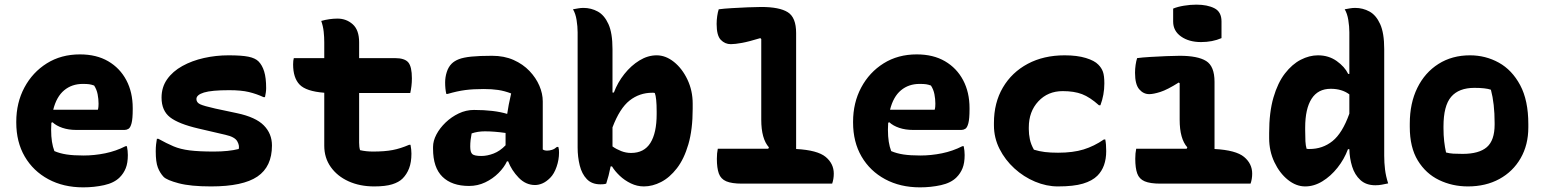

<svg xmlns="http://www.w3.org/2000/svg" viewBox="-20 -790 6640 826"><path d="M324 -556Q395 -556 445.5 -526.5Q496 -497 523.5 -445Q551 -393 551 -325V-320Q551 -279 546 -260Q541 -241 533 -236Q525 -231 516 -231H308Q275 -231 248.5 -240Q222 -249 206 -264L201 -262Q200 -249 200 -234V-231Q200 -203 203.5 -180.5Q207 -158 214 -140Q237 -130 266.5 -125.5Q296 -121 339 -121Q386 -121 432.5 -130.5Q479 -140 520 -161H526Q528 -151 529 -141.5Q530 -132 530 -123Q530 -89 521 -66.5Q512 -44 495 -27Q471 -3 428 6.5Q385 16 338 16Q253 16 188 -19Q123 -54 86.5 -116.5Q50 -179 50 -263V-266Q50 -348 85 -413.5Q120 -479 181.5 -517.5Q243 -556 324 -556ZM336 -429Q289 -429 256 -401.5Q223 -374 209 -318H401Q403 -324 403.5 -331.5Q404 -339 404 -344Q404 -364 400 -384.5Q396 -405 385 -422Q374 -426 364.5 -427.5Q355 -429 336 -429Z M900 -138Q963 -138 1007 -149Q1011 -164 1000.5 -182.5Q990 -201 950 -210L834 -237Q748 -257 711.5 -285.5Q675 -314 675 -370Q675 -415 699 -449Q723 -483 764.5 -506Q806 -529 857.5 -540.5Q909 -552 963 -552Q1020 -552 1049 -546Q1078 -540 1092 -526Q1108 -510 1116.5 -482.5Q1125 -455 1125 -411Q1125 -401 1123.5 -391.5Q1122 -382 1120 -372H1114Q1084 -386 1051 -394Q1018 -402 966 -402Q890 -402 857.5 -392Q825 -382 825 -364Q825 -349 841 -341.5Q857 -334 906 -323L1000 -303Q1080 -286 1115 -250.5Q1150 -215 1150 -164Q1150 -73 1087.5 -30.5Q1025 12 888 12Q800 12 749 -1.5Q698 -15 684 -29Q668 -46 659 -69.5Q650 -93 650 -139Q650 -156 651.5 -169Q653 -182 655 -193H661Q697 -173 726.5 -160.5Q756 -148 796 -143Q836 -138 900 -138Z M1244 -540H1375V-608Q1375 -631 1372.5 -654Q1370 -677 1362 -700Q1380 -705 1397.5 -707.5Q1415 -710 1432 -710Q1470 -710 1497.5 -685.5Q1525 -661 1525 -608V-540H1679Q1721 -540 1736.5 -521.5Q1752 -503 1752 -453Q1752 -436 1750 -419.5Q1748 -403 1745 -390H1525V-176Q1525 -157 1529 -144Q1555 -138 1585 -138Q1635 -138 1669 -144.5Q1703 -151 1740 -167H1746Q1748 -157 1749 -147.5Q1750 -138 1750 -129Q1750 -92 1740 -66Q1730 -40 1712 -22Q1696 -6 1667 3Q1638 12 1590 12Q1528 12 1479.5 -10Q1431 -32 1403 -71.5Q1375 -111 1375 -163V-391Q1297 -397 1269 -426Q1241 -455 1241 -513Q1241 -530 1244 -540Z M2315 -354V-147Q2322 -142 2334 -142Q2344 -142 2355 -145.5Q2366 -149 2376 -158H2382Q2384 -151 2384.5 -146Q2385 -141 2385 -133Q2385 -103 2374.5 -72.5Q2364 -42 2347 -25Q2330 -8 2313.5 -1Q2297 6 2282 6Q2242 6 2211.5 -25.5Q2181 -57 2166 -96H2161Q2149 -70 2124.5 -45.5Q2100 -21 2067.5 -5.5Q2035 10 1998 10Q1924 10 1883.5 -29.5Q1843 -69 1843 -150V-158Q1843 -184 1857.5 -211.5Q1872 -239 1897 -263Q1922 -287 1953.5 -302Q1985 -317 2019 -317Q2106 -317 2162 -300Q2167 -336 2179 -388Q2150 -399 2123 -403Q2096 -407 2061 -407Q2015 -407 1981 -402.5Q1947 -398 1906 -386H1900Q1895 -408 1895 -435Q1895 -458 1902 -480Q1909 -502 1923 -516Q1935 -528 1954.5 -535.5Q1974 -543 2008 -546.5Q2042 -550 2097 -550Q2149 -550 2189.5 -532Q2230 -514 2258 -484.5Q2286 -455 2300.5 -421Q2315 -387 2315 -354ZM2003 -159Q2003 -135 2012 -127Q2021 -119 2051 -119Q2076 -119 2103.5 -129.5Q2131 -140 2155 -165V-218Q2106 -225 2066 -225Q2035 -225 2009 -216Q2003 -186 2003 -161Z M2588 0Q2582 2 2575.5 2.5Q2569 3 2563 3Q2526 3 2504.5 -19.5Q2483 -42 2474 -78.5Q2465 -115 2465 -155V-651Q2465 -676 2460.5 -704Q2456 -732 2445 -750Q2456 -752 2467.5 -754Q2479 -756 2490 -756Q2523 -756 2551.5 -740.5Q2580 -725 2597.5 -686.5Q2615 -648 2615 -579V-392H2621Q2637 -435 2666 -471.5Q2695 -508 2731 -530Q2767 -552 2805 -552Q2844 -552 2879.5 -523.5Q2915 -495 2937.5 -447.5Q2960 -400 2960 -344V-322Q2960 -233 2941.5 -169.5Q2923 -106 2892 -66Q2861 -26 2824 -7Q2787 12 2750 12Q2721 12 2694 -1Q2667 -14 2646 -34Q2625 -54 2613 -74H2607Q2599 -33 2588 0ZM2786 -391Q2731 -391 2688.5 -357.5Q2646 -324 2615 -242V-160Q2632 -148 2652.5 -140Q2673 -132 2695 -132Q2751 -132 2778 -175Q2805 -218 2805 -299V-310Q2805 -370 2797 -390Q2794 -391 2791 -391Q2788 -391 2786 -391Z M3068 -150H3285L3288 -156Q3255 -193 3255 -275V-622L3251 -626Q3202 -611 3172 -605.5Q3142 -600 3124 -600Q3099 -600 3081 -618.5Q3063 -637 3063 -687Q3063 -704 3065.5 -721Q3068 -738 3072 -750Q3094 -753 3128 -755Q3162 -757 3197 -758.5Q3232 -760 3255 -760Q3333 -760 3369 -737.5Q3405 -715 3405 -648V-149Q3497 -144 3532 -115Q3567 -86 3567 -43Q3567 -20 3560 0H3172Q3128 0 3104.5 -10Q3081 -20 3072.5 -43.5Q3064 -67 3064 -107Q3064 -131 3068 -150Z M3924 -556Q3995 -556 4045.5 -526.5Q4096 -497 4123.5 -445Q4151 -393 4151 -325V-320Q4151 -279 4146 -260Q4141 -241 4133 -236Q4125 -231 4116 -231H3908Q3875 -231 3848.5 -240Q3822 -249 3806 -264L3801 -262Q3800 -249 3800 -234V-231Q3800 -203 3803.5 -180.5Q3807 -158 3814 -140Q3837 -130 3866.5 -125.5Q3896 -121 3939 -121Q3986 -121 4032.5 -130.5Q4079 -140 4120 -161H4126Q4128 -151 4129 -141.5Q4130 -132 4130 -123Q4130 -89 4121 -66.5Q4112 -44 4095 -27Q4071 -3 4028 6.5Q3985 16 3938 16Q3853 16 3788 -19Q3723 -54 3686.5 -116.5Q3650 -179 3650 -263V-266Q3650 -348 3685 -413.5Q3720 -479 3781.5 -517.5Q3843 -556 3924 -556ZM3936 -429Q3889 -429 3856 -401.5Q3823 -374 3809 -318H4001Q4003 -324 4003.5 -331.5Q4004 -339 4004 -344Q4004 -364 4000 -384.5Q3996 -405 3985 -422Q3974 -426 3964.5 -427.5Q3955 -429 3936 -429Z M4560 -552Q4614 -552 4651.5 -540.5Q4689 -529 4705 -512Q4719 -498 4725 -481Q4731 -464 4731 -431Q4731 -382 4714 -337H4708Q4669 -372 4635 -385Q4601 -398 4552 -398Q4488 -398 4447 -354Q4406 -310 4406 -242V-234Q4406 -213 4410.5 -191Q4415 -169 4428 -146Q4451 -139 4475 -136Q4499 -133 4532 -133Q4596 -133 4641.5 -147Q4687 -161 4729 -190H4735Q4739 -170 4739 -140Q4739 -72 4701 -34Q4679 -12 4639 0Q4599 12 4531 12Q4482 12 4433 -8.5Q4384 -29 4344 -65.5Q4304 -102 4280 -149.5Q4256 -197 4256 -251V-261Q4256 -348 4294.5 -413.5Q4333 -479 4401.5 -515.5Q4470 -552 4560 -552Z M4868 -150H5085L5088 -156Q5055 -193 5055 -275V-432L5051 -435Q5002 -404 4972 -394.5Q4942 -385 4924 -385Q4899 -385 4881 -406Q4863 -427 4863 -477Q4863 -494 4865.5 -511Q4868 -528 4872 -540Q4894 -543 4928 -545Q4962 -547 4997 -548.5Q5032 -550 5055 -550Q5133 -550 5169 -527.5Q5205 -505 5205 -438V-149Q5297 -144 5332 -115Q5367 -86 5367 -43Q5367 -20 5360 0H4972Q4928 0 4904.5 -10Q4881 -20 4872.5 -43.5Q4864 -67 4864 -107Q4864 -131 4868 -150ZM5027 -753Q5046 -761 5073.5 -765.5Q5101 -770 5127 -770Q5174 -770 5204.5 -754.5Q5235 -739 5235 -698V-626Q5196 -609 5147 -609Q5095 -609 5061 -633Q5027 -657 5027 -697Z M5650 -552Q5696 -552 5730.5 -527.5Q5765 -503 5780 -472H5785V-651Q5785 -676 5780.5 -704Q5776 -732 5765 -750Q5776 -752 5787.5 -754Q5799 -756 5810 -756Q5843 -756 5871.5 -740.5Q5900 -725 5917.5 -686.5Q5935 -648 5935 -579V-120Q5935 -90 5938.5 -61Q5942 -32 5952 -1Q5937 2 5924.5 4.5Q5912 7 5897 7Q5857 7 5832.5 -15.5Q5808 -38 5797 -73.5Q5786 -109 5785 -148H5779Q5763 -105 5734 -68.5Q5705 -32 5669 -10Q5633 12 5595 12Q5556 12 5520.5 -16.5Q5485 -45 5462.5 -92.5Q5440 -140 5440 -196V-218Q5440 -307 5458.5 -370.5Q5477 -434 5508 -474Q5539 -514 5576 -533Q5613 -552 5650 -552ZM5601 -150Q5605 -149 5608 -149Q5611 -149 5614 -149Q5670 -149 5712.5 -183Q5755 -217 5785 -301V-384Q5753 -408 5705 -408Q5650 -408 5622.5 -365Q5595 -322 5595 -241V-230Q5595 -201 5596 -182.5Q5597 -164 5601 -150Z M6304 -552Q6371 -552 6428 -520.5Q6485 -489 6520 -423.5Q6555 -358 6555 -256V-242Q6555 -167 6522 -109.5Q6489 -52 6430.5 -20Q6372 12 6295 12Q6228 12 6171 -15.5Q6114 -43 6079.5 -99.5Q6045 -156 6045 -244V-258Q6045 -346 6077.5 -412Q6110 -478 6168.5 -515Q6227 -552 6304 -552ZM6323 -412Q6256 -412 6223 -373.5Q6190 -335 6190 -246V-239Q6190 -208 6193 -182Q6196 -156 6201 -134Q6216 -130 6232 -129Q6248 -128 6272 -128Q6343 -128 6376.5 -157Q6410 -186 6410 -254V-261Q6410 -344 6394 -404Q6371 -412 6323 -412Z"/></svg>

Font: Recursive Mn Csl St XBd
Style: Regular
Weight: 800
Monospace: yes
Version: Version 1.079;hotconv 1.0.112;makeotfexe 2.5.65598; ttfautoh